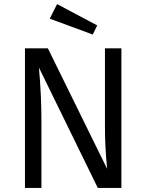

<svg xmlns="http://www.w3.org/2000/svg" viewBox="-20 -926 721 946"><path d="M261.2 -905.8 459 -800.8 437 -755.9 225.1 -834ZM578.1 -688V0H461.9L171.9 -592.8Q184.1 -454.6 184.1 -332V0H103V-688H215.8L507.8 -94.2Q497.1 -199.2 497.1 -303.2V-688Z"/></svg>

Font: Fira Sans Book
Style: Regular
Weight: 350
Designer: Carrois Corporate & Edenspiekermann AG
Foundry: Carrois Corporate GbR & Edenspiekermann AG
Version: Version 4.203;PS 004.203;hotconv 1.0.88;makeotf.lib2.5.64775